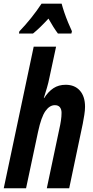

<svg xmlns="http://www.w3.org/2000/svg" viewBox="-26 -1010 498 1030"><path d="M-5.9 0 154.8 -759.8H274.9L238.8 -591.8Q233.9 -566.4 225.6 -538.3Q217.3 -510.3 209 -483.9H210.9Q232.9 -518.6 260.7 -536.9Q288.6 -555.2 326.2 -555.2Q375 -555.2 402.6 -523.9Q430.2 -492.7 430.2 -437Q430.2 -418.5 426.3 -393.6Q422.4 -368.7 418 -346.2L345.2 0H225.1L292 -316.9Q297.4 -340.3 300.8 -362.5Q304.2 -384.8 304.2 -404.8Q304.2 -423.3 295.4 -434.6Q286.6 -445.8 268.1 -445.8Q240.2 -445.8 217.8 -414.3Q195.3 -382.8 178.2 -303.2L113.8 0ZM75.7 -830.1 77.6 -841.3Q110.8 -876 141.1 -913.8Q171.4 -951.7 196.8 -990.2H304.7Q309.6 -971.2 318.8 -943.8Q328.1 -916.5 339.4 -889.2Q350.6 -861.8 359.9 -842.3L356.9 -830.1H284.7Q260.7 -862.3 233.9 -910.2Q187 -858.9 150.9 -830.1Z"/></svg>

Font: Open Sans Condensed
Style: Bold Italic
Weight: 700
Width: 3
Italic angle: -12°
Designer: Monotype Design Team
Foundry: Monotype Imaging Inc.
Version: Version 3.003; ttfautohint (v1.8.4)